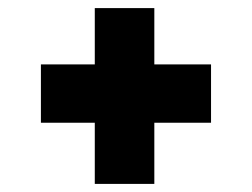

<svg xmlns="http://www.w3.org/2000/svg" viewBox="-20 -538 622 474"><path d="M214 -84V-235H81V-379H214V-518H361V-379H501V-235H361V-84Z"/></svg>

Font: Literata 18pt Black
Style: Regular
Weight: 900
Designer: Latin by Veronika Burian and Jose Scaglione. Greek by Irene Vlachou. Cyrillic by Vera Evstafieva.
Foundry: TypeTogether
Version: Version 3.103;gftools[0.9.29]